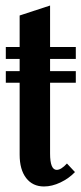

<svg xmlns="http://www.w3.org/2000/svg" viewBox="-20 -665 294 694"><path d="M139 9Q98 9 74.5 -21.5Q51 -52 51 -106V-366H1V-408H51V-452H1V-495H51V-609L161 -645V-495H254V-452H161V-408H254V-366H161V-110Q161 -51 185 -51Q201 -51 222 -74L251 -43Q229 -20 198.5 -5.5Q168 9 139 9Z"/></svg>

Font: Moniqa ExtBd Paragraph
Style: Regular
Weight: 800
Designer: Rajesh Rajput
Foundry: Rajesh Rajput
Version: Version 1.000